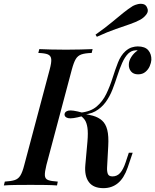

<svg xmlns="http://www.w3.org/2000/svg" viewBox="-56 -963 806 997"><path d="M185 -106Q176 -70 177 -52Q178 -34 194 -28Q210 -22 244 -20L240 0Q216 -2 178.5 -2.5Q141 -3 103 -3Q61 -3 24.5 -2.5Q-12 -2 -36 0L-31 -20Q2 -22 20.5 -28Q39 -34 50 -52Q61 -70 70 -106L202 -602Q212 -639 210 -656.5Q208 -674 192.5 -680.5Q177 -687 143 -688L148 -708Q170 -707 207.5 -706Q245 -705 287 -705Q325 -705 362 -706Q399 -707 425 -708L420 -688Q386 -687 367 -680.5Q348 -674 337.5 -656.5Q327 -639 317 -602ZM528 -47Q552 -47 568 -65Q584 -83 596 -119L613 -170H633L607 -93Q588 -38 556.5 -12Q525 14 481 14Q429 14 405.5 -17.5Q382 -49 387 -105L398 -227Q402 -274 398 -300Q394 -326 384.5 -340Q375 -354 358 -365L360 -375Q398 -370 426.5 -362Q455 -354 474 -337Q493 -320 501 -288.5Q509 -257 506 -204L500 -93Q499 -73 504 -60Q509 -47 528 -47ZM372 -360Q318 -345 298.5 -349.5Q279 -354 279 -369Q280 -384 299 -388.5Q318 -393 372 -378ZM610 -685Q592 -667 578.5 -636.5Q565 -606 553.5 -570Q542 -534 528 -498Q514 -462 492.5 -432.5Q471 -403 439 -385Q407 -367 359 -368L361 -378Q414 -383 445.5 -409.5Q477 -436 496 -475.5Q515 -515 528.5 -558Q542 -601 556.5 -638Q571 -675 595 -697Q612 -712 628.5 -717Q645 -722 659 -722Q697 -722 714 -702Q731 -682 730 -652Q729 -637 721.5 -619.5Q714 -602 699 -589.5Q684 -577 661 -577Q637 -577 624.5 -592Q612 -607 613 -628Q613 -647 626 -667.5Q639 -688 659 -701Q657 -701 655.5 -701.5Q654 -702 651 -702Q636 -701 627.5 -697Q619 -693 610 -685ZM440 -783Q492 -820 525.5 -848Q559 -876 584.5 -896.5Q610 -917 634 -932Q645 -938 660 -941.5Q675 -945 688.5 -941.5Q702 -938 708 -923Q717 -905 704 -888Q691 -871 673 -861Q649 -848 618.5 -837.5Q588 -827 546 -812.5Q504 -798 447 -772Z"/></svg>

Font: Playfair Display Medium
Style: Italic
Weight: 500
Italic angle: -14°
Designer: Claus Eggers Sørensen
Foundry: Claus Eggers Sørensen
Version: Version 1.203